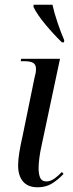

<svg xmlns="http://www.w3.org/2000/svg" viewBox="-20 -786 309 816"><path d="M140 10Q99 10 78 -14.5Q57 -39 57 -83Q57 -107 62.5 -140.5Q68 -174 76 -208L127 -457Q133 -477 133 -493Q133 -511 121.5 -518.5Q110 -526 80 -526H68L70 -536H235L156 -164Q150 -138 147 -112.5Q144 -87 144 -72Q144 -45 151 -30Q158 -15 177 -15Q194 -15 210.5 -26.5Q227 -38 243 -55L250 -47Q229 -24 202.5 -7Q176 10 140 10ZM243 -606Q208 -640 173 -682Q138 -724 122 -757L123 -766H203Q210 -733 224.5 -690Q239 -647 253 -615L252 -606Z"/></svg>

Font: Noto Serif Display Condensed
Style: Italic
Weight: 400
Width: 3
Italic angle: -12°
Designer: Monotype Design Team
Foundry: Monotype Imaging Inc.
Version: Version 2.009